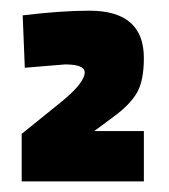

<svg xmlns="http://www.w3.org/2000/svg" viewBox="-20 -821 320 363"><path d="M148.9 -800.8Q252 -800.8 252 -711.4Q252 -668 238.8 -645.5Q225.6 -623 195.8 -601.1L158.2 -573.2H252V-478H21V-567.9L94.2 -627Q140.1 -664.1 140.1 -684.1Q140.1 -699.2 103 -699.2L26.9 -692.9L22.9 -792Q96.2 -800.8 148.9 -800.8Z"/></svg>

Font: TitilliumWeb-Bold
Style: Bold
Weight: 700
Version: Version 1.001;PS 57.000;hotconv 1.0.70;makeotf.lib2.5.55311